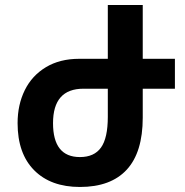

<svg xmlns="http://www.w3.org/2000/svg" viewBox="-20 -734 736 764"><path d="M676 -381H548V-266Q548 -128 484.5 -59Q421 10 298 10Q182 10 116 -56.5Q50 -123 50 -244Q50 -317 78.5 -375Q107 -433 162.5 -466.5Q218 -500 295 -500H409V-714H548V-500H676ZM409 -381H312Q191 -381 191 -244Q191 -109 298 -109Q355 -109 382 -147Q409 -185 409 -269Z"/></svg>

Font: Noto Sans Armenian SmBd Narrow
Style: Regular
Weight: 600
Width: 4
Designer: Monotype Design team
Foundry: Monotype Imaging Inc.
Version: Version 1.000